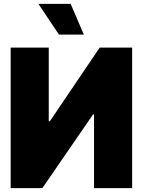

<svg xmlns="http://www.w3.org/2000/svg" viewBox="-20 -974 739 994"><path d="M35.2 -727.5H232.4V-346.7H238.3L496.1 -727.5H664.1V0H466.8V-381.8H461.9L199.2 0H35.2ZM285.2 -794.9 178.7 -954.1H345.7L414.1 -794.9Z"/></svg>

Font: Inter Tight Black
Style: Regular
Weight: 900
Designer: Rasmus Andersson
Foundry: rsms
Version: Version 3.004; ttfautohint (v1.8.4.7-5d5b)